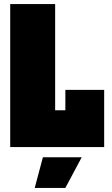

<svg xmlns="http://www.w3.org/2000/svg" viewBox="-20 -720 550 940"><path d="M30 0V-700H250V-180H300V-280H490V0ZM150 200 190 50H380L300 200Z"/></svg>

Font: Tektur Condensed Black
Style: Regular
Weight: 900
Width: 3
Designer: Adam Jagosz
Foundry: Adam Jagosz
Version: Version 1.005;gftools[0.9.30]